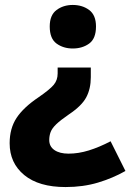

<svg xmlns="http://www.w3.org/2000/svg" viewBox="-20 -579 530 776"><path d="M347 -267Q347 -220 328.5 -185.5Q310 -151 259 -117Q224 -93 207 -76.5Q190 -60 184.5 -45Q179 -30 179 -13Q179 13 200 27.5Q221 42 257 42Q297 42 339 29Q381 16 427 -8L487 112Q436 141 376 159Q316 177 245 177Q137 177 78 128.5Q19 80 19 0Q19 -60 47 -102.5Q75 -145 136 -186Q181 -217 197 -236Q213 -255 213 -282V-306H347ZM368 -472Q368 -423 340.5 -403Q313 -383 274 -383Q236 -383 208.5 -403Q181 -423 181 -472Q181 -518 208.5 -538.5Q236 -559 274 -559Q313 -559 340.5 -538.5Q368 -518 368 -472Z"/></svg>

Font: Noto Sans Canadian Aboriginal ExtraBold
Style: Regular
Weight: 800
Designer: Monotype Design Team, Typotheque's Kevin King
Foundry: Monotype Imaging Inc.
Version: Version 2.004; ttfautohint (v1.8.4.7-5d5b)